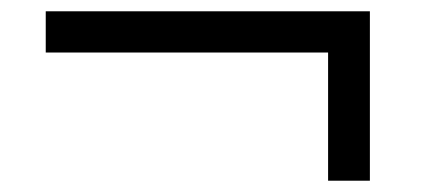

<svg xmlns="http://www.w3.org/2000/svg" viewBox="-20 -460 778 340"><path d="M561 -140V-367H61V-440H635V-140Z"/></svg>

Font: M PLUS 2 Thin
Style: Regular
Weight: 400
Version: Version 1.001